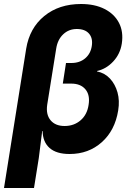

<svg xmlns="http://www.w3.org/2000/svg" viewBox="-33 -760 653 960"><path d="M-13 180 98 -517Q115 -620 188.5 -680Q262 -740 372 -740Q441 -740 490 -715Q539 -690 562 -645.5Q585 -601 576 -542Q568 -490 533 -452.5Q498 -415 452 -405V-403Q491 -395 517 -367Q543 -339 554.5 -298Q566 -257 558 -208Q542 -108 476 -49Q410 10 315 10Q249 10 215 -20Q181 -50 180 -105H178L161 30L137 180ZM290 -130Q337 -130 370 -158.5Q403 -187 410 -236Q418 -285 394 -313.5Q370 -342 323 -342H281L297 -445H324Q365 -445 392.5 -468Q420 -491 426 -530Q432 -569 412 -592Q392 -615 351 -615Q311 -615 283 -588.5Q255 -562 248 -517L203 -236Q196 -187 220 -158.5Q244 -130 290 -130Z"/></svg>

Font: JetBrains Mono NL ExtraBold
Style: Italic
Weight: 800
Italic angle: -9°
Monospace: yes
Designer: Philipp Nurullin, Konstantin Bulenkov
Foundry: JetBrains
Version: Version 2.305; ttfautohint (v1.8.4.7-5d5b)